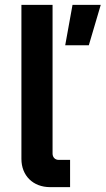

<svg xmlns="http://www.w3.org/2000/svg" viewBox="-20 -770 434 789"><path d="M186 -1H268V-113H221C206 -113 196 -124 196 -139V-750H68V-117C68 -48 116 -1 186 -1ZM248 -584H345L394 -750H278Z"/></svg>

Font: Finlandica SemiBold
Style: Regular
Weight: 600
Designer: Niklas Ekholm, Juho Hiilivirta, Jaakko Suomalainen
Foundry: Helsinki Type Studio
Version: Version 2.000;Glyphs 3.2 (3202)